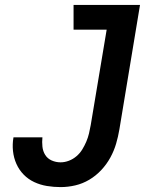

<svg xmlns="http://www.w3.org/2000/svg" viewBox="-20 -755 640 783"><path d="M227 8Q199 8 171.5 3.5Q144 -1 119.5 -12.5Q95 -24 76.5 -43Q58 -62 47 -86.5Q36 -111 33 -139Q30 -167 35 -195H153Q151 -176 153 -157Q155 -138 164.5 -123Q174 -108 191 -100.5Q208 -93 227 -93Q244 -93 261 -99.5Q278 -106 292 -118Q306 -130 315.5 -145.5Q325 -161 332 -177.5Q339 -194 343 -211Q347 -228 350 -245L415 -634H280V-735H551L467 -228Q462 -198 453.5 -169Q445 -140 430 -112.5Q415 -85 393 -61.5Q371 -38 344 -22Q317 -6 287 1Q257 8 227 8Z"/></svg>

Font: Iosevka Curly Extended
Style: Bold Italic
Weight: 700
Width: 7
Italic angle: -9°
Monospace: yes
Designer: Belleve Invis
Foundry: Belleve Invis
Version: Version 11.1.0; ttfautohint (v1.8.3)